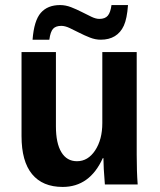

<svg xmlns="http://www.w3.org/2000/svg" viewBox="-20 -736 640 766"><path d="M203.1 -528.3V-231.9Q203.1 -164.6 224.9 -128.7Q246.6 -92.8 287.1 -92.8Q331.1 -92.8 359.6 -136Q388.2 -179.2 388.2 -245.1V-528.3H525.4V-118.2Q525.4 -50.8 529.3 0H398.4Q392.6 -70.3 392.6 -105H390.1Q337.9 9.8 230 9.8Q149.9 9.8 107.9 -41.3Q65.9 -92.3 65.9 -192.9V-528.3ZM381.8 -577.6Q360.4 -577.6 338.6 -586.2Q316.9 -594.7 296.4 -605.2Q275.9 -615.7 257.6 -624.3Q239.3 -632.8 224.6 -632.8Q202.6 -632.8 191.9 -621.3Q181.2 -609.9 176.8 -577.6H109.9Q115.7 -653.8 142.8 -684.8Q169.9 -715.8 219.7 -715.8Q241.7 -715.8 263.7 -707.3Q285.6 -698.7 306.2 -688.2Q326.7 -677.7 344.5 -669.2Q362.3 -660.6 376.5 -660.6Q399.4 -660.6 410.2 -673.6Q420.9 -686.5 424.8 -715.8H490.7Q486.8 -661.6 474.1 -633.8Q461.4 -606 438.2 -591.8Q415 -577.6 381.8 -577.6Z"/></svg>

Font: Cousine
Style: Bold
Weight: 700
Monospace: yes
Designer: Steve Matteson
Foundry: Ascender Corporation
Version: Version 1.20